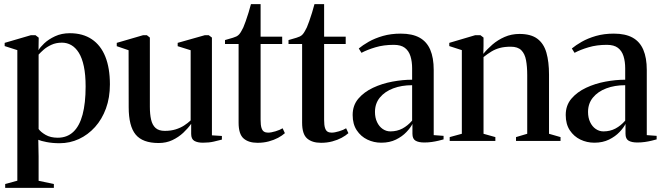

<svg xmlns="http://www.w3.org/2000/svg" viewBox="-20 -679 3194 925"><path d="M5 226V207.5L63.5 191.5V-437.5L2.5 -457V-472.5L129 -509.5H151L166.5 -497.5L165.5 -437Q172.5 -450.5 193 -470Q213.5 -489.5 245 -504.2Q276.5 -519 316.5 -519Q379 -519 422.2 -490Q465.5 -461 487.5 -406Q509.5 -351 509.5 -272.5Q509.5 -208.5 490.5 -156.5Q471.5 -104.5 437.8 -67Q404 -29.5 360.2 -9.2Q316.5 11 267 11Q233 11 204.8 5.5Q176.5 0 164.5 -5.5L166 74.5V192L239.5 207.5V226ZM258 -15.5Q303 -15.5 333 -43.5Q363 -71.5 377.8 -126.8Q392.5 -182 392.5 -262Q392.5 -319 384 -359.2Q375.5 -399.5 359.8 -424.8Q344 -450 323.2 -461.8Q302.5 -473.5 278.5 -473.5Q250 -473.5 227.8 -463.2Q205.5 -453 190.2 -439.5Q175 -426 166 -416V-57.5Q176 -43 199.8 -29.2Q223.5 -15.5 258 -15.5Z M957.5 8.5Q932 8.5 916.5 -0.2Q901 -9 901 -34V-82.5Q885.5 -60.5 862.8 -39.2Q840 -18 810.5 -4Q781 10 744 10Q667 10 633.5 -30.8Q600 -71.5 600 -162.5L599.5 -437L542.5 -456.5V-472.5L669.5 -509.5H687.5L702 -498V-164.5Q702 -128.5 708 -102.5Q714 -76.5 729.5 -62.5Q745 -48.5 774 -48.5Q802.5 -48.5 825.5 -55.5Q848.5 -62.5 866.8 -74.2Q885 -86 898.5 -99V-437L836 -456.5V-472.5L967 -509.5H985.5L1001 -498V-27L1049 -24V-6.5Q1032.5 -2 1009.8 3.2Q987 8.5 957.5 8.5Z M1220.5 9Q1177.5 9 1153.5 -12Q1129.5 -33 1129.5 -88V-467H1064V-486Q1070.5 -488 1081.2 -491Q1092 -494 1102.5 -497.2Q1113 -500.5 1119 -503.5Q1127 -507.5 1132.8 -514.2Q1138.5 -521 1143.2 -529.8Q1148 -538.5 1152.5 -547.5Q1157 -558.5 1163.8 -577Q1170.5 -595.5 1177.2 -617.5Q1184 -639.5 1189 -659H1235.5V-502.5H1339.5V-467H1235.5V-102Q1235.5 -76 1239.8 -62.8Q1244 -49.5 1252 -44.8Q1260 -40 1271.5 -40Q1286 -40 1307.5 -46.5Q1329 -53 1341.5 -61L1352.5 -37.5Q1340 -26 1320 -15.2Q1300 -4.5 1275 2.2Q1250 9 1220.5 9Z M1526.5 9Q1483.5 9 1459.5 -12Q1435.5 -33 1435.5 -88V-467H1370V-486Q1376.5 -488 1387.2 -491Q1398 -494 1408.5 -497.2Q1419 -500.5 1425 -503.5Q1433 -507.5 1438.8 -514.2Q1444.5 -521 1449.2 -529.8Q1454 -538.5 1458.5 -547.5Q1463 -558.5 1469.8 -577Q1476.5 -595.5 1483.2 -617.5Q1490 -639.5 1495 -659H1541.5V-502.5H1645.5V-467H1541.5V-102Q1541.5 -76 1545.8 -62.8Q1550 -49.5 1558 -44.8Q1566 -40 1577.5 -40Q1592 -40 1613.5 -46.5Q1635 -53 1647.5 -61L1658.5 -37.5Q1646 -26 1626 -15.2Q1606 -4.5 1581 2.2Q1556 9 1526.5 9Z M1817 8.5Q1781 8.5 1749.8 -6.5Q1718.5 -21.5 1698.8 -51.2Q1679 -81 1679 -125Q1679 -171.5 1706.5 -203.8Q1734 -236 1777.2 -256.2Q1820.5 -276.5 1870.5 -285.8Q1920.5 -295 1965.5 -295V-349.5Q1965.5 -382.5 1957.5 -408.2Q1949.5 -434 1930.5 -448.5Q1911.5 -463 1877 -463Q1828.5 -463 1789 -451.2Q1749.5 -439.5 1721.5 -424.5L1708.5 -445.5Q1727 -461 1756.2 -477.8Q1785.5 -494.5 1824.5 -505.8Q1863.5 -517 1911 -517Q1966 -517 2001 -497.8Q2036 -478.5 2052.8 -439.5Q2069.5 -400.5 2069.5 -342V-28L2117 -24.5V-7.5Q2106.5 -4.5 2092 -1Q2077.5 2.5 2060.2 5Q2043 7.5 2024 7.5Q1997 7.5 1982 -1.2Q1967 -10 1967 -34.5V-82Q1958.5 -64.5 1938.2 -43Q1918 -21.5 1887.5 -6.5Q1857 8.5 1817 8.5ZM1860.5 -46Q1893 -46 1918.8 -59.8Q1944.5 -73.5 1965.5 -98V-268.5Q1914.5 -268.5 1874.2 -253.2Q1834 -238 1810.2 -209.2Q1786.5 -180.5 1786.5 -139.5Q1786.5 -112 1796.5 -90.8Q1806.5 -69.5 1823.5 -57.8Q1840.5 -46 1860.5 -46Z M2205 -34.5V-437.5L2144.5 -457V-472.5L2269.5 -509.5H2294.5L2309.5 -498V-458.5L2308.5 -419.5Q2326.5 -442 2352.2 -464.2Q2378 -486.5 2411 -501Q2444 -515.5 2482.5 -515.5Q2538 -515.5 2569 -492.2Q2600 -469 2612.5 -425Q2625 -381 2625 -319.5V-34.5L2680.5 -18.5V0H2466V-18.5L2520 -34.5V-317Q2520 -358.5 2514.2 -389.2Q2508.5 -420 2491.5 -437Q2474.5 -454 2440.5 -454Q2410.5 -454 2388.2 -448Q2366 -442 2347.5 -430.8Q2329 -419.5 2309.5 -404V-34.5L2366.5 -18.5V0H2146.5V-18.5Z M2843.5 8.5Q2807.5 8.5 2776.2 -6.5Q2745 -21.5 2725.2 -51.2Q2705.5 -81 2705.5 -125Q2705.5 -171.5 2733 -203.8Q2760.5 -236 2803.8 -256.2Q2847 -276.5 2897 -285.8Q2947 -295 2992 -295V-349.5Q2992 -382.5 2984 -408.2Q2976 -434 2957 -448.5Q2938 -463 2903.5 -463Q2855 -463 2815.5 -451.2Q2776 -439.5 2748 -424.5L2735 -445.5Q2753.5 -461 2782.8 -477.8Q2812 -494.5 2851 -505.8Q2890 -517 2937.5 -517Q2992.5 -517 3027.5 -497.8Q3062.5 -478.5 3079.2 -439.5Q3096 -400.5 3096 -342V-28L3143.5 -24.5V-7.5Q3133 -4.5 3118.5 -1Q3104 2.5 3086.8 5Q3069.5 7.5 3050.5 7.5Q3023.5 7.5 3008.5 -1.2Q2993.5 -10 2993.5 -34.5V-82Q2985 -64.5 2964.8 -43Q2944.5 -21.5 2914 -6.5Q2883.5 8.5 2843.5 8.5ZM2887 -46Q2919.5 -46 2945.2 -59.8Q2971 -73.5 2992 -98V-268.5Q2941 -268.5 2900.8 -253.2Q2860.5 -238 2836.8 -209.2Q2813 -180.5 2813 -139.5Q2813 -112 2823 -90.8Q2833 -69.5 2850 -57.8Q2867 -46 2887 -46Z"/></svg>

Font: Merriweather 144pt Medium
Style: Regular
Weight: 500
Version: Version 2.100